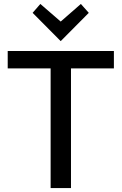

<svg xmlns="http://www.w3.org/2000/svg" viewBox="-20 -951 615 971"><path d="M236 0V-605H19V-693H556V-605H339V0ZM287 -743 145 -886 184 -931 287 -842 389 -931 429 -886Z"/></svg>

Font: Ubuntu Sans Medium
Style: Regular
Weight: 500
Designer: Dalton Maag Ltd
Foundry: Dalton Maag Ltd
Version: Version 1.006; ttfautohint (v1.8.4.7-5d5b)